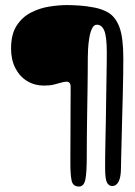

<svg xmlns="http://www.w3.org/2000/svg" viewBox="-20 -622 519 738"><path d="M283.5 95Q260.5 95 255.5 73Q250.5 51 250.5 7Q250.5 -2.5 250.5 -26.5Q250.5 -50.5 250.8 -82Q251 -113.5 251 -147.5Q251 -181.5 251.2 -211.5Q251.5 -241.5 251.5 -262.2Q251.5 -283 251.5 -287.5Q251.5 -298.5 247.5 -303.2Q243.5 -308 235.5 -308Q226 -308 214.2 -304.2Q202.5 -300.5 186.8 -296.8Q171 -293 148.5 -293Q113 -293 84.2 -310.5Q55.5 -328 39 -360.2Q22.5 -392.5 22.5 -435.5Q22.5 -490.5 44.2 -523.8Q66 -557 99.5 -574Q133 -591 170 -596.8Q207 -602.5 238 -602.5Q256 -602.5 284.2 -600.8Q312.5 -599 342.8 -593Q373 -587 395.5 -574Q424.5 -557 439.2 -517.2Q454 -477.5 454 -397.5Q454 -371 453.5 -333.2Q453 -295.5 451.8 -252.5Q450.5 -209.5 449.5 -166Q448.5 -122.5 447.5 -84.2Q446.5 -46 445.8 -18Q445 10 445 22Q445 58 436.2 75.5Q427.5 93 411 93Q398.5 93 391.2 79.8Q384 66.5 384 22.5Q384 10 384.2 -16.8Q384.5 -43.5 385.2 -79Q386 -114.5 386.8 -155.2Q387.5 -196 388 -236.5Q388.5 -277 389.2 -313.2Q390 -349.5 390.2 -377.2Q390.5 -405 390.5 -419Q390.5 -480.5 381 -503.8Q371.5 -527 352.5 -527Q340.5 -527 333.5 -512Q326.5 -497 323 -475Q319.5 -453 318.5 -432.5Q317.5 -412 317.5 -401Q317.5 -373.5 317.2 -343.2Q317 -313 316.5 -281.2Q316 -249.5 315.5 -216.5Q315 -183.5 314.5 -150.2Q314 -117 313.8 -84Q313.5 -51 313.5 -19Q313.5 42 308 68.5Q302.5 95 283.5 95Z"/></svg>

Font: Gluten
Style: Regular
Weight: 400
Designer: Tyler Finck
Foundry: Etcetera Type Company
Version: Version 1.300